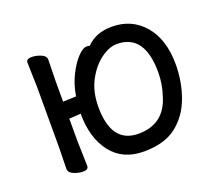

<svg xmlns="http://www.w3.org/2000/svg" viewBox="-93 -620 877 772"><g transform="rotate(-20 345.5 -234.0)"><path d="M405.8 -50.8Q516.1 -50.8 547.9 -158.2Q564 -206.1 564 -255.9Q564 -419.9 445.8 -419.9Q414.1 -419.9 377.9 -394Q341.8 -368.2 315.9 -320.1Q290 -272 290 -207Q290 -50.8 405.8 -50.8ZM401.9 23.9Q312 23.9 262.9 -39.1Q213.9 -102.1 213.9 -206.1L164.1 -203.1V-106L167 0Q167 16.1 144 16.1Q125 16.1 104.5 7.6Q84 -1 84 -18.1L85.9 -106V-365.2L83 -472.2Q83 -487.8 106.9 -487.8Q125 -487.8 145.5 -479.5Q166 -471.2 166 -454.1L164.1 -365.2V-275.9L220.2 -277.8Q228 -327.1 248.5 -367.2Q269 -407.2 291 -429.7Q313 -452.1 327.1 -452.1Q338.9 -452.1 341.8 -450.2Q381.8 -492.2 450.2 -492.2Q536.1 -492.2 588.6 -430.2Q641.1 -368.2 641.1 -263.2Q641.1 -188 616.9 -122.1Q592.8 -56.2 541.5 -16.1Q490.2 23.9 401.9 23.9Z"/></g></svg>

Font: LXGW WenKai Screen
Style: Regular
Weight: 400
Designer: LXGW / Fontworks Inc.
Foundry: LXGW / Fontworks Inc.
Version: Version 1.510;January 18,2025